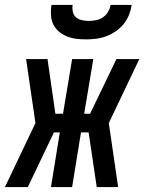

<svg xmlns="http://www.w3.org/2000/svg" viewBox="-56 -760 586 780"><path d="M-36 0 88 -260 50 -520H137L169 -298H200L237 -520H323L286 -298H310L417 -520H510L386 -260L424 0H337L304 -222H273L237 0H151L187 -222H163L57 0ZM293 -600Q273 -600 253 -602.5Q233 -605 215 -612.5Q197 -620 182.5 -632.5Q168 -645 160 -662Q152 -679 151 -699.5Q150 -720 153 -740H239Q237 -726 240 -712Q243 -698 253 -689.5Q263 -681 277 -678Q291 -675 305 -675Q319 -675 334 -678Q349 -681 362 -689.5Q375 -698 383 -712Q391 -726 393 -740H479Q476 -720 468 -699.5Q460 -679 446 -662Q432 -645 413.5 -632.5Q395 -620 375 -612.5Q355 -605 334 -602.5Q313 -600 293 -600Z"/></svg>

Font: Iosevka Term Curly Semibold
Style: Italic
Weight: 600
Italic angle: -9°
Designer: Belleve Invis
Foundry: Belleve Invis
Version: Version 32.3.0